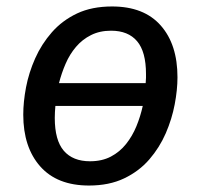

<svg xmlns="http://www.w3.org/2000/svg" viewBox="-20 -559 618 591"><path d="M325 -539.1Q423.1 -539.1 474.7 -480.6Q526.4 -422.1 526.3 -321Q526.3 -282.9 517.8 -237.9Q509.3 -192.9 490.3 -148.9Q471.2 -104.9 439.7 -68.4Q408.2 -31.9 362.1 -9.9Q316 12.1 254 12.1Q155.8 12.1 103.7 -46.9Q51.6 -106 51.6 -206Q51.6 -245.1 60.1 -290.2Q68.7 -335.2 88.2 -379.2Q107.7 -423.2 139.7 -459.7Q171.8 -496.2 217.4 -517.7Q262.9 -539.1 325 -539.1ZM321.9 -464.5Q287 -464.5 260.2 -451Q233.3 -437.6 213.9 -414.7Q194.4 -391.8 182 -362.9Q169.5 -334.1 161.6 -303.2H428.4Q429.4 -315.1 429.4 -319.6Q429.4 -324.1 429.4 -331Q429.4 -399.8 402 -432.1Q374.6 -464.5 321.9 -464.5ZM257.1 -62.6Q293.9 -62.6 321.3 -77Q348.7 -91.4 368.1 -115.8Q387.5 -140.2 400 -170.6Q412.4 -201 419.4 -232.9H150.5Q149.6 -222.9 149.1 -214Q148.6 -205 148.6 -196Q148.6 -127.3 176.4 -94.9Q204.3 -62.6 257.1 -62.6Z"/></svg>

Font: Fira Sans Variable
Style: Italic
Weight: 397
Italic angle: -8°
Designer: Carrois Corporate & Edenspiekermann AG
Foundry: Carrois Corporate GbR & Edenspiekermann AG
Version: Version 4.202